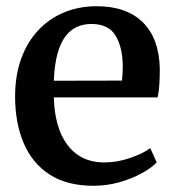

<svg xmlns="http://www.w3.org/2000/svg" viewBox="-20 -586 564 617"><path d="M280.5 11Q195 11 139 -25.5Q83 -62 55.8 -126.8Q28.5 -191.5 28.5 -276Q28.5 -343 47.8 -396.5Q67 -450 102 -487.8Q137 -525.5 185.2 -545.8Q233.5 -566 290.5 -566Q386.5 -566 438.8 -514.5Q491 -463 493.5 -367Q493.5 -336 492 -313.2Q490.5 -290.5 486.5 -273H153Q154 -226 164.8 -187.5Q175.5 -149 196 -121.2Q216.5 -93.5 246.2 -78.8Q276 -64 315.5 -64Q356.5 -64 398.5 -78.5Q440.5 -93 463 -110L483.5 -64Q466.5 -46 434.8 -28.8Q403 -11.5 363 -0.2Q323 11 280.5 11ZM153 -326.5 372 -327Q373 -336.5 373.8 -348.8Q374.5 -361 374.5 -371Q374.5 -432.5 351.8 -470.8Q329 -509 274 -509Q249 -509 227.8 -499.8Q206.5 -490.5 190.5 -469.5Q174.5 -448.5 164.8 -413.5Q155 -378.5 153 -326.5Z"/></svg>

Font: Merriweather 28pt SemiBold
Style: Regular
Weight: 600
Version: Version 2.100